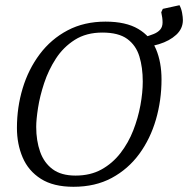

<svg xmlns="http://www.w3.org/2000/svg" viewBox="-20 -708 722 737"><path d="M262 9Q185 9 137 -21.5Q89 -52 67 -103.5Q45 -155 45 -217Q45 -296 67 -369Q89 -442 132.5 -500Q176 -558 239.5 -591.5Q303 -625 385 -625Q463 -625 510.5 -597Q558 -569 579 -519Q600 -469 600 -403Q600 -323 578.5 -249Q557 -175 514.5 -117Q472 -59 409 -25Q346 9 262 9ZM270 -34Q327 -34 369.5 -57.5Q412 -81 442.5 -120.5Q473 -160 491.5 -207.5Q510 -255 519 -304Q528 -353 528 -395Q528 -449 515 -491.5Q502 -534 468.5 -558.5Q435 -583 373 -583Q311 -583 267 -555Q223 -527 194.5 -483Q166 -439 149.5 -389Q133 -339 126 -294Q119 -249 119 -221Q119 -168 134 -125.5Q149 -83 182 -58.5Q215 -34 270 -34ZM500 -526 532 -565Q554 -571 570 -577.5Q586 -584 595 -594.5Q604 -605 604 -622Q604 -639 599 -661L605 -674L669 -688Q676 -675 679 -658.5Q682 -642 682 -631Q682 -598 656.5 -574.5Q631 -551 590.5 -538.5Q550 -526 504 -526Z"/></svg>

Font: Manuale Light
Style: Italic
Weight: 300
Italic angle: -11°
Version: Version 1.002